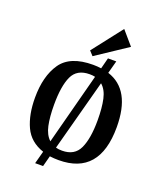

<svg xmlns="http://www.w3.org/2000/svg" viewBox="-144 -800 789 954"><g transform="rotate(20 251.0 -323.0)"><path d="M346 -712 408 -640 244 -531 223 -554ZM478 -240Q478 12 262 12Q238 12 215 9L200 66H158L176 -1Q104 -25 75 -87.5Q46 -150 46 -240Q46 -354 93.5 -423Q141 -492 262 -492Q284 -492 305 -489L320 -547H364L346 -480Q478 -438 478 -240ZM192 -62 291 -439Q279 -442 262 -442Q195 -442 171 -390Q147 -338 147 -240Q147 -175 156.5 -130.5Q166 -86 192 -62ZM377 -240Q377 -306 367 -351Q357 -396 330 -419L229 -42Q242 -38 262 -38Q328 -38 352.5 -91Q377 -144 377 -240Z"/></g></svg>

Font: Arya
Style: Regular
Weight: 400
Designer: Eduardo Rodriguez Tunni, Modular Infotech
Foundry: Eduardo Rodriguez Tunni, Modular Infotech
Version: Version 1.002